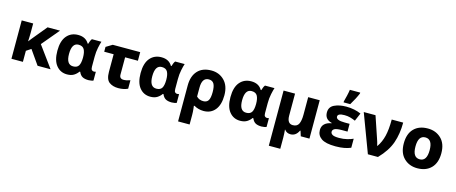

<svg xmlns="http://www.w3.org/2000/svg" viewBox="-53 -1604 6300 2653"><g transform="rotate(15 3097.0 -278.0)"><path d="M622 -549H444L303 -378Q284 -356 267.5 -334.5Q251 -313 237 -295H234Q236 -320 236.5 -350Q237 -380 238 -414V-549H74V0H238V-158L306 -203L448 0H634L414 -301Z M870 10Q930 10 968 -14Q1006 -38 1029 -72H1039Q1058 -26 1090.5 -8Q1123 10 1177 10Q1194 10 1217 6Q1240 2 1247 -3V-129Q1234 -124 1218 -124Q1202 -124 1189.5 -136Q1177 -148 1177 -182V-325Q1177 -395 1190 -456Q1203 -517 1214 -549H1078Q1066 -534 1058 -513Q1050 -492 1045 -475H1037Q990 -557 882 -557Q780 -557 719 -485Q658 -413 658 -272Q658 -134 716.5 -62Q775 10 870 10ZM923 -119Q825 -119 825 -271Q825 -428 921 -428Q980 -428 1002.5 -388Q1025 -348 1025 -273V-267Q1024 -190 1001.5 -154.5Q979 -119 923 -119Z M1769 -549H1376L1287 -495V-426H1422V-175Q1422 -66 1473 -28Q1524 10 1604 10Q1645 10 1680 2Q1715 -6 1739 -18V-139Q1688 -120 1645 -120Q1586 -120 1586 -179V-426H1769Z M2061 10Q2121 10 2159 -14Q2197 -38 2220 -72H2230Q2249 -26 2281.5 -8Q2314 10 2368 10Q2385 10 2408 6Q2431 2 2438 -3V-129Q2425 -124 2409 -124Q2393 -124 2380.5 -136Q2368 -148 2368 -182V-325Q2368 -395 2381 -456Q2394 -517 2405 -549H2269Q2257 -534 2249 -513Q2241 -492 2236 -475H2228Q2181 -557 2073 -557Q1971 -557 1910 -485Q1849 -413 1849 -272Q1849 -134 1907.5 -62Q1966 10 2061 10ZM2114 -119Q2016 -119 2016 -271Q2016 -428 2112 -428Q2171 -428 2193.5 -388Q2216 -348 2216 -273V-267Q2215 -190 2192.5 -154.5Q2170 -119 2114 -119Z M2784 -431Q2834 -431 2856.5 -394Q2879 -357 2879 -274Q2879 -191 2857 -155.5Q2835 -120 2785 -120Q2725 -120 2687 -160V-287Q2687 -431 2784 -431ZM3047 -274Q3047 -409 2973 -484Q2899 -559 2787 -559Q2660 -559 2591 -483.5Q2522 -408 2522 -274V240H2687V104Q2687 61 2682 17.5Q2677 -26 2677 -26H2688Q2714 -10 2749.5 0Q2785 10 2823 10Q2927 10 2987 -64Q3047 -138 3047 -274Z M3346 10Q3406 10 3444 -14Q3482 -38 3505 -72H3515Q3534 -26 3566.5 -8Q3599 10 3653 10Q3670 10 3693 6Q3716 2 3723 -3V-129Q3710 -124 3694 -124Q3678 -124 3665.5 -136Q3653 -148 3653 -182V-325Q3653 -395 3666 -456Q3679 -517 3690 -549H3554Q3542 -534 3534 -513Q3526 -492 3521 -475H3513Q3466 -557 3358 -557Q3256 -557 3195 -485Q3134 -413 3134 -272Q3134 -134 3192.5 -62Q3251 10 3346 10ZM3399 -119Q3301 -119 3301 -271Q3301 -428 3397 -428Q3456 -428 3478.5 -388Q3501 -348 3501 -273V-267Q3500 -190 3477.5 -154.5Q3455 -119 3399 -119Z M4337 -549H4172V-297Q4172 -212 4149.5 -166Q4127 -120 4066 -120Q3984 -120 3984 -236V-549H3820V240H3984V84Q3984 57 3982 21Q3980 -15 3978 -33H3981Q4012 10 4067 10Q4144 10 4183 -73H4190L4213 0H4337Z M4820 -341H4751Q4626 -341 4626 -393Q4626 -439 4722 -439Q4768 -439 4805 -428.5Q4842 -418 4879 -402L4928 -517Q4833 -559 4716 -559Q4617 -559 4546.5 -525.5Q4476 -492 4476 -413Q4476 -314 4578 -289V-284Q4516 -274 4480.5 -241Q4445 -208 4445 -153Q4445 -77 4507 -33.5Q4569 10 4711 10Q4783 10 4836 -0.5Q4889 -11 4928 -28V-157Q4894 -141 4842 -128Q4790 -115 4729 -115Q4658 -115 4633 -131.5Q4608 -148 4608 -171Q4608 -200 4637 -215Q4666 -230 4742 -230H4820ZM4663 -606H4758Q4787 -654 4810 -698Q4833 -742 4850 -783V-796H4702Q4697 -758 4685 -707Q4673 -656 4663 -621Z M4967 -549 5173 0H5317Q5441 -128 5486 -258Q5531 -388 5531 -549H5367Q5367 -405 5344 -311.5Q5321 -218 5271 -146H5267Q5263 -166 5254.5 -194.5Q5246 -223 5239 -242L5135 -549Z M6150 -275Q6150 -412 6074.5 -485.5Q5999 -559 5883 -559Q5757 -559 5685 -485.5Q5613 -412 5613 -275Q5613 -138 5688.5 -64Q5764 10 5880 10Q6005 10 6077.5 -64Q6150 -138 6150 -275ZM5780 -275Q5780 -431 5881 -431Q5983 -431 5983 -275Q5983 -118 5882 -118Q5780 -118 5780 -275Z"/></g></svg>

Font: Noto Sans UI Extra
Style: Regular
Weight: 800
Designer: Monotype Design Team
Foundry: Monotype Imaging Inc.
Version: Version 1.901